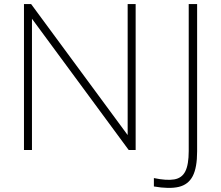

<svg xmlns="http://www.w3.org/2000/svg" viewBox="-20 -732 1079 937"><path d="M97 0V-712H132L625 -43L603 -45V-712H642V0H608L115 -669L136 -667V0ZM731 178V137Q793 150 830.5 143.5Q868 137 884.5 104Q901 71 901 5V-712H942V7Q942 86 920.5 127.5Q899 169 852.5 180Q806 191 731 178Z"/></svg>

Font: Muli ExtraLight
Style: Regular
Weight: 250
Designer: Vernon Adams
Foundry: Vernon Adams
Version: Version 2.100; ttfautohint (v1.8.1.43-b0c9)